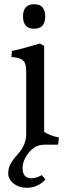

<svg xmlns="http://www.w3.org/2000/svg" viewBox="-20 -685 318 909"><path d="M104 -49V-349Q104 -386 88.5 -399.5Q73 -413 34 -415L37 -444Q75 -451 169 -479L189 -468V-61Q214 -43 259 -34L255 0H191Q146 0 116.5 37Q87 74 87 111Q87 159 129 159Q151 159 178 144L195 165Q159 204 106 204Q70 204 44.5 184Q19 164 19 136Q19 108 32.5 86Q46 64 62 48Q104 2 104 -49ZM141.5 -665Q194 -665 194 -607Q194 -549 141.5 -549Q89 -549 89 -607Q89 -665 141.5 -665Z"/></svg>

Font: Caladea
Style: Regular
Weight: 400
Designer: Carolina Giovagnoli and Andres Torresi
Foundry: Carolina Giovagnoli and Andres Torresi
Version: Version 1.002